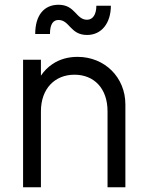

<svg xmlns="http://www.w3.org/2000/svg" viewBox="-20 -787 613 807"><path d="M346 -640C407 -640 446 -690 446 -763H385C385 -726 370 -704 346 -704C299 -704 297 -767 226 -767C166 -767 128 -724 128 -644H190C190 -688 205 -703 226 -703C273 -703 275 -640 346 -640ZM152 0V-319C152 -415 211 -473 293 -473C375 -473 432 -416 432 -319V0H507V-348C507 -462 420 -548 306 -548C266 -548 231 -538 201 -518C181 -505 165 -488 152 -469V-536H77V0Z"/></svg>

Font: Plus Jakarta Sans
Style: Regular
Weight: 400
Designer: Gumpita Rahayu
Foundry: Tokotype
Version: Version 2.071;gftools[0.9.30]